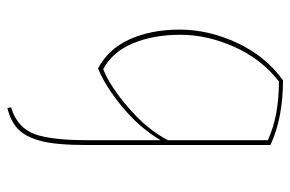

<svg xmlns="http://www.w3.org/2000/svg" viewBox="-153 -617 785 519"><g transform="rotate(-90 239.5 -357.5)"><path d="M120 -517V-316Q154 -373 209.5 -419Q265 -465 314 -485Q367 -457 393 -399Q419 -341 419 -264Q419 -187 383.5 -110Q348 -33 282 15Q180 15 107 -19V-517Q107 -600 118.5 -641.5Q130 -683 151.5 -702.5Q173 -722 207 -730L209 -720Q147 -702 132 -642Q120 -594 120 -517ZM312 -471Q266 -453 207.5 -402.5Q149 -352 120 -296V-26Q185 4 279 4Q340 -44 372.5 -117Q405 -190 405 -262.5Q405 -335 382 -390.5Q359 -446 312 -471Z"/></g></svg>

Font: Almendra Display
Style: Regular
Weight: 400
Designer: Ana Sanfelippo
Foundry: Ana Sanfelippo
Version: Version 1.004